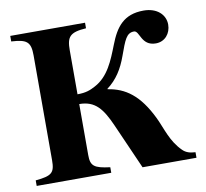

<svg xmlns="http://www.w3.org/2000/svg" viewBox="-77 -768 913 852"><g transform="rotate(-10 379.5 -342.0)"><path d="M358 -676H21V-651C90 -647 108 -635 108 -573V-101C108 -44 95 -32 21 -25V0H357V-25C285 -34 270 -46 270 -95V-325C342 -325 373 -283 408 -204L498 0H741V-25C716 -26 698 -32 684 -46C636 -93 622 -153 598 -203C544 -315 483 -356 405 -368V-370C449 -403 476 -446 496 -502C521 -571 531 -600 565 -600C591 -600 585 -531 652 -531C693 -531 720 -564 720 -604C720 -649 683 -684 623 -684C533 -684 496 -633 467 -558C440 -489 414 -423 352 -390C328 -377 308 -369 270 -369V-567C270 -628 284 -646 358 -651Z"/></g></svg>

Font: XITS Math
Style: Bold
Weight: 700
Designer: MicroPress Inc., with final additions and corrections provided by Coen Hoffman, Elsevier (retired)
Version: Version 1.302